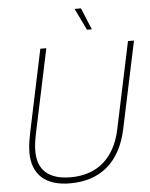

<svg xmlns="http://www.w3.org/2000/svg" viewBox="-61 -955 797 1021"><g transform="rotate(-5 338.0 -445.0)"><path d="M432 -790H458L410 -906H376ZM272 16C437 16 542 -76 578 -248L676 -711H644L546 -248C514 -95 418 -16 278 -16C160 -16 102 -70 102 -170C102 -203 106 -228 116 -276L208 -711H176L86 -284C78 -244 70 -206 70 -166C70 -49 140 16 272 16Z"/></g></svg>

Font: Geist Thin
Style: Italic
Weight: 100
Italic angle: -12°
Designer: Basement.studio, Andrés Briganti, Mateo Zaragoza
Foundry: Basement.studio, Vercel, Andrés Briganti, Guido Ferreyra, Mateo Zaragoza
Version: Version 1.500